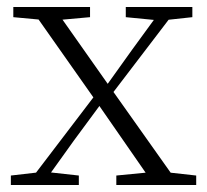

<svg xmlns="http://www.w3.org/2000/svg" viewBox="-20 -528 590 548"><path d="M11 0H205V-27L114 -37H98L11 -27ZM56 0H100L191 -127L284 -253H285L264 -273ZM312 0H540V-27L441 -38H425L312 -27ZM286 -242 489 -508H446L357 -386L269 -263H267ZM420 0H492L295 -278L133 -508H65L255 -238ZM18 -479 115 -470H137L237 -479V-508H18ZM339 -479 431 -470H446L529 -479V-508H339Z"/></svg>

Font: Source Han Serif TW VF
Style: Regular
Weight: 250
Designer: Ryoko NISHIZUKA 西塚涼子 (kana & ideographs); Frank Grießhammer (Latin, Greek & Cyrillic); Wenlong ZHANG 张文龙 (bopomofo); San
Foundry: Adobe
Version: Version 2.002;hotconv 1.1.0;makeotfexe 2.6.0